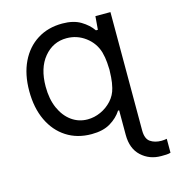

<svg xmlns="http://www.w3.org/2000/svg" viewBox="-112 -648 865 946"><g transform="rotate(-15 321.0 -174.5)"><path d="M535.5 -545.5V58.2Q535.5 100.9 558.2 116.5Q581 132.1 615.1 132.1Q622.5 132.1 629.6 131.2Q636.7 130.3 642 129.3V200.3Q632.5 203.5 619.5 204Q606.5 204.5 593.8 204.5Q534.1 204.5 492.9 166.5Q451.7 128.6 451.7 58.2V-66.8H446Q424.7 -33.7 387.3 -11.2Q349.8 11.4 291.2 11.4Q218 11.4 163.4 -23.8Q108.7 -58.9 78.5 -122.9Q48.3 -186.8 48.3 -272.7Q48.3 -358 78.5 -420.8Q108.7 -483.7 163.4 -518.1Q218 -552.6 291.2 -552.6Q347.7 -552.6 384.8 -530.4Q421.9 -508.2 443.2 -477.3H453.1L458.8 -545.5ZM132.1 -272.7Q132.1 -209.5 152.9 -162.6Q173.7 -115.8 209.7 -89.8Q245.7 -63.9 291.2 -63.9Q325.3 -63.9 358 -78.7Q390.6 -93.4 414.8 -119.9Q438.9 -146.3 447.4 -181.8Q453.8 -207.4 455.6 -234.7Q457.4 -262.1 457.4 -272.7Q457.4 -283.4 455.4 -309.7Q453.5 -335.9 446 -363.6Q431.1 -413.7 388.5 -445.5Q345.9 -477.3 292.6 -477.3Q223.4 -477.3 177.7 -422.4Q132.1 -367.5 132.1 -272.7Z"/></g></svg>

Font: Inter UI
Style: Regular
Weight: 400
Designer: Rasmus Andersson
Foundry: rsms
Version: Version 2.2